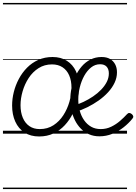

<svg xmlns="http://www.w3.org/2000/svg" viewBox="-20 -905 922 1300"><path d="M245 19Q187 19 146 -7.5Q105 -34 83.5 -81.5Q62 -129 62 -191Q62 -236 73.5 -282Q85 -328 107.5 -370.5Q130 -413 163 -446.5Q196 -480 239.5 -499.5Q283 -519 336 -519Q392 -519 432.5 -493.5Q473 -468 494.5 -422Q516 -376 516 -315Q516 -272 505 -225.5Q494 -179 472.5 -135.5Q451 -92 418.5 -57Q386 -22 342.5 -1.5Q299 19 245 19ZM249 -31Q302 -31 342 -57Q382 -83 409 -125Q436 -167 450 -216Q464 -265 464 -311Q464 -359 448.5 -394.5Q433 -430 403.5 -449.5Q374 -469 332 -469Q281 -469 241 -443.5Q201 -418 174 -376.5Q147 -335 133 -286.5Q119 -238 119 -193Q119 -144 134.5 -107.5Q150 -71 179 -51Q208 -31 249 -31ZM653 18Q614 18 582.5 4Q551 -10 527.5 -34Q504 -58 488 -89.5Q472 -121 464 -157Q456 -193 456 -230Q456 -269 464.5 -310Q473 -351 490.5 -388.5Q508 -426 533.5 -455.5Q559 -485 593 -502Q627 -519 668 -519Q702 -519 724.5 -506Q747 -493 759.5 -470Q772 -447 772 -415Q772 -379 756 -345Q740 -311 712 -280.5Q684 -250 648 -224.5Q612 -199 571.5 -179Q531 -159 490 -147L477 -189Q511 -199 545 -215Q579 -231 610 -252Q641 -273 665 -298Q689 -323 703 -350.5Q717 -378 717 -408Q717 -437 702 -453.5Q687 -470 658 -470Q624 -470 597 -448.5Q570 -427 550.5 -392Q531 -357 520.5 -314.5Q510 -272 510 -231Q510 -191 520 -155Q530 -119 549.5 -91Q569 -63 597 -47Q625 -31 662 -31Q700 -31 733 -47Q766 -63 793 -86.5Q820 -110 840 -132Q848 -141 856.5 -140Q865 -139 873 -132Q880 -126 882 -118Q884 -110 876 -101Q852 -71 817.5 -43.5Q783 -16 741 1Q699 18 653 18ZM0 365H840V375H0ZM0 -20H840V0H0ZM0 -505H840V-500H0ZM0 -885H840V-875H0Z"/></svg>

Font: Playwrite AT Guides
Style: Italic
Weight: 400
Italic angle: -13.0072°
Designer: Veronika Burian, José Scaglione
Foundry: TypeTogether
Version: Version 1.002